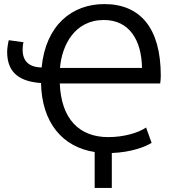

<svg xmlns="http://www.w3.org/2000/svg" viewBox="-20 -732 863 941"><path d="M765 -323H273C280 -148 369 -60 511 -60C587 -60 658 -81 696 -107L723 -32C693 -13 626 14 528 18V189H444V13C287 -11 185 -130 181 -325C84 -332 15 -369 15 -478C15 -492 19 -520 23 -535L95 -525C91 -509 91 -495 91 -488C91 -432 122 -403 184 -401C204 -609 333 -712 491 -712C667 -712 768 -595 768 -361C768 -351 767 -333 765 -323ZM274 -399H676C674 -535 614 -634 489 -634C345 -634 283 -509 274 -399Z"/></svg>

Font: Repo Regular
Style: Regular
Weight: 400
Designer: Stefan Peev
Foundry: Context Ltd
Version: Version 1.502